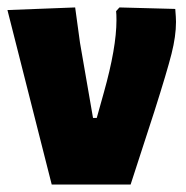

<svg xmlns="http://www.w3.org/2000/svg" viewBox="-20 -496 501 516"><path d="M453 -437Q453 -399 441 -351.5Q429 -304 395 -197L331 0H119L0 -469L182 -476L195 -381L230 -179H240L259 -247Q293 -368 293 -442Q293 -458 292 -466L301 -476L451 -472Q453 -448 453 -437Z"/></svg>

Font: Luna Sans Black
Style: Regular
Weight: 900
Designer: Juan Pablo del Peral
Foundry: Huerta Tipografica
Version: Version 2.001; ttfautohint (v1.5)